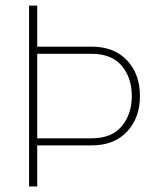

<svg xmlns="http://www.w3.org/2000/svg" viewBox="-20 -670 576 690"><path d="M113.8 0V-147.5H309.1Q390.1 -147.5 436.5 -197Q482.9 -246.6 482.9 -324.7Q482.9 -404.3 436.3 -453.4Q389.6 -502.4 309.1 -502.4H113.8V-649.9H84.5V0ZM113.8 -476.6H309.1Q381.3 -476.6 417.5 -433.6Q453.6 -390.6 453.6 -324.7Q453.6 -259.8 417.5 -216.3Q381.3 -172.9 309.1 -172.9H113.8Z"/></svg>

Font: Estedad VF
Style: Regular
Weight: 100
Designer: Amin Abedi
Version: Version 7.3